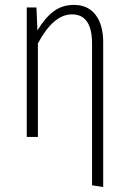

<svg xmlns="http://www.w3.org/2000/svg" viewBox="-20 -552 519 774"><path d="M277.8 -532.2Q335 -532.2 365.5 -491.9Q396 -451.7 396 -381.8V202.1L351.1 194.8V-376Q351.1 -494.1 270 -494.1Q195.3 -494.1 132.8 -377V0H87.9V-522H127L130.9 -429.2Q160.2 -479 195.3 -505.6Q230.5 -532.2 277.8 -532.2Z"/></svg>

Font: Fira Sans Compressed ExtraLight
Style: Regular
Weight: 250
Width: 1
Designer: Carrois Corporate & Edenspiekermann AG
Foundry: Carrois Corporate GbR & Edenspiekermann AG
Version: Version 4.203;PS 004.203;hotconv 1.0.88;makeotf.lib2.5.64775